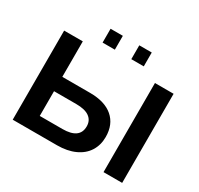

<svg xmlns="http://www.w3.org/2000/svg" viewBox="-175 -1069 1329 1284"><g transform="rotate(30 489.5 -427.0)"><path d="M663.6 -210.4Q663.6 -147.9 633.5 -100.3Q603.5 -52.7 545.7 -26.4Q487.8 0 409.2 0H66.9V-688H210.9V-414.1H424.8Q539.6 -414.1 601.6 -360.6Q663.6 -307.1 663.6 -210.4ZM518.1 -208.5Q518.1 -253.9 484.1 -278.6Q450.2 -303.2 382.8 -303.2H210.9V-112.3H385.7Q518.1 -112.3 518.1 -208.5ZM768.1 0V-688H912.1V0ZM551.3 -747.1V-854H647.5V-747.1ZM329.6 -747.1V-854H424.3V-747.1Z"/></g></svg>

Font: Arial
Style: Bold
Weight: 700
Designer: Steve Matteson
Foundry: Ascender Corporation
Version: Version 2.00.3